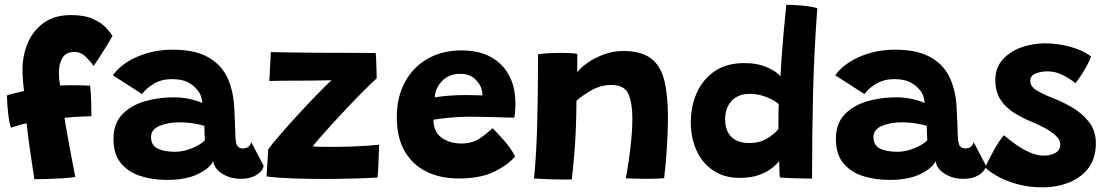

<svg xmlns="http://www.w3.org/2000/svg" viewBox="-20 -743 4623 802"><path d="M123.5 5.5Q122 -5.5 116.2 -42.5Q110.5 -79.5 103.5 -129.2Q96.5 -179 91 -228Q80 -226 60.5 -220.5Q41 -215 25.5 -209.5Q18 -233.5 13.8 -271.5Q9.5 -309.5 9 -344.5Q15 -347 29.8 -350.8Q44.5 -354.5 59.5 -358Q74.5 -361.5 80.5 -363Q77.5 -385 75.8 -408Q74 -431 74 -452Q74 -511.5 96 -563.5Q118 -615.5 163 -647.8Q208 -680 276.5 -680Q333 -680 368.2 -664Q403.5 -648 422.8 -627.2Q442 -606.5 450 -593Q439.5 -574 423.5 -548Q407.5 -522 392.8 -499.5Q378 -477 371 -467.5Q360 -484 339.2 -505Q318.5 -526 291 -526Q255 -526 240.5 -500.8Q226 -475.5 226 -439.5Q226 -427.5 227.2 -413Q228.5 -398.5 231.5 -386Q247 -386.5 272 -386.8Q297 -387 320.8 -386.5Q344.5 -386 356.5 -385Q359.5 -358.5 360.8 -322.5Q362 -286.5 362 -257.5Q357.5 -257.5 336.8 -256.8Q316 -256 291.2 -254.5Q266.5 -253 249.5 -251Q251.5 -235.5 256.2 -208.2Q261 -181 267 -148.8Q273 -116.5 278.8 -86Q284.5 -55.5 288.8 -33.2Q293 -11 294.5 -4Q274.5 -0.5 244 1.5Q213.5 3.5 181 4.5Q148.5 5.5 123.5 5.5Z M678 8.5Q616.5 8.5 565.5 -8.2Q514.5 -25 484.2 -62.5Q454 -100 454 -163Q454 -225.5 489.2 -263.5Q524.5 -301.5 582 -319Q639.5 -336.5 706.5 -336.5Q745 -336.5 779 -328Q813 -319.5 825 -312.5Q824.5 -325.5 819.8 -340Q815 -354.5 806.5 -364.5Q791.5 -385 765.8 -398.8Q740 -412.5 698 -412.5Q655 -412.5 622.5 -393.2Q590 -374 573.5 -350L451.5 -428.5Q485 -476 553 -505.8Q621 -535.5 701.5 -535.5Q790 -535.5 844.8 -506.5Q899.5 -477.5 926.5 -425.5Q939 -400.5 947 -370.5Q955 -340.5 958 -301.5Q960 -268 961 -239Q962 -210 963 -184Q963.5 -145.5 971.2 -134.2Q979 -123 993 -123Q1023 -123 1029.5 -149.5L1081.5 -50Q1076 -27 1050.5 -11.5Q1025 4 986 4Q942.5 4 908.5 -17.2Q874.5 -38.5 870.5 -70.5Q858.5 -41.5 808 -16.5Q757.5 8.5 678 8.5ZM711.5 -109Q747 -109 783.5 -124.5Q820 -140 836 -157Q835 -172.5 834.2 -189Q833.5 -205.5 834 -217Q823 -221.5 792.2 -226.8Q761.5 -232 728 -232Q682.5 -232 646.8 -217.2Q611 -202.5 611 -170.5Q611 -136 638.2 -122.5Q665.5 -109 711.5 -109Z M1557 -1.5Q1517.5 1 1457.5 2.8Q1397.5 4.5 1333 4.5Q1266 4.5 1202.2 2.2Q1138.5 0 1093.5 -6L1100.5 -119.5Q1116 -141 1148 -178Q1180 -215 1219.5 -258.2Q1259 -301.5 1297.5 -341.2Q1336 -381 1364.5 -408Q1352 -407.5 1321 -407Q1290 -406.5 1254 -406.2Q1218 -406 1191 -406Q1163 -406 1136.2 -405.5Q1109.5 -405 1105 -404.5L1111.5 -525.5Q1133 -525 1173.5 -524.2Q1214 -523.5 1260.5 -523Q1307 -522.5 1347 -522.5Q1397.5 -522.5 1452.8 -522.2Q1508 -522 1549 -521.5Q1550 -518 1550.8 -504Q1551.5 -490 1552 -472Q1552.5 -454 1553 -438.2Q1553.5 -422.5 1553.5 -416Q1532 -396.5 1501.8 -366.2Q1471.5 -336 1438.5 -301.2Q1405.5 -266.5 1374.5 -232.8Q1343.5 -199 1320 -172Q1296.5 -145 1286 -131.5Q1297 -130 1327.2 -129.8Q1357.5 -129.5 1381.5 -129.5Q1413 -129.5 1447.5 -130.8Q1482 -132 1512.8 -134.2Q1543.5 -136.5 1563.5 -138.5Q1563.5 -133 1562.8 -114Q1562 -95 1561.2 -71.2Q1560.5 -47.5 1559.2 -27.8Q1558 -8 1557 -1.5Z M2131.5 -89.5Q2103.5 -55.5 2046 -26.5Q1988.5 2.5 1895.5 2.5Q1819.5 2.5 1761.2 -26.2Q1703 -55 1670.2 -111.8Q1637.5 -168.5 1637.5 -253Q1637.5 -337.5 1671.5 -400.2Q1705.5 -463 1766.5 -497.8Q1827.5 -532.5 1909 -532.5Q2011.5 -532.5 2071 -475.2Q2130.5 -418 2133 -317Q2133.5 -283 2128.5 -251.5Q2121 -251.5 2096.5 -252.2Q2072 -253 2041.2 -253.8Q2010.5 -254.5 1983.2 -255Q1956 -255.5 1943 -255.5Q1899.5 -255.5 1858.5 -251.5Q1817.5 -247.5 1790.5 -243Q1790.5 -224.5 1795.5 -208.5Q1805 -177.5 1836 -160.5Q1867 -143.5 1905.5 -143.5Q1952 -143.5 1983.2 -164.5Q2014.5 -185.5 2037 -207.5Q2040.5 -205 2052.5 -192.5Q2064.5 -180 2080.2 -162.2Q2096 -144.5 2110 -125.2Q2124 -106 2131.5 -89.5ZM1796 -336.5Q1818.5 -340 1851.5 -343Q1884.5 -346 1928 -346Q1951 -346 1969.5 -345.2Q1988 -344.5 1995.5 -344.5Q1995.5 -355 1992.5 -367.5Q1986 -393 1963.2 -413.8Q1940.5 -434.5 1903 -434.5Q1854.5 -434.5 1826.2 -404.2Q1798 -374 1796 -336.5Z M2368.5 6.5Q2353 7 2331 7Q2309 7 2286.5 6Q2268 5.5 2244 4.5Q2220 3.5 2210.5 2.5Q2219.5 -81 2223.5 -210Q2227.5 -339 2227.5 -516.5Q2269.5 -522 2325 -522Q2343 -522 2360.5 -521.2Q2378 -520.5 2391.5 -518Q2391.5 -511 2391.5 -485.2Q2391.5 -459.5 2391 -440.5Q2404 -459.5 2433.5 -480.2Q2463 -501 2502 -515.5Q2541 -530 2582.5 -530Q2658.5 -530 2699 -499.2Q2739.5 -468.5 2754.8 -407.2Q2770 -346 2770 -254Q2770 -222 2768.2 -179.2Q2766.5 -136.5 2763 -89.5Q2759.5 -42.5 2754 1.5Q2743.5 2.5 2722 3.2Q2700.5 4 2676.5 4Q2651 4 2628 3.2Q2605 2.5 2594 1.5Q2599.5 -26.5 2605.8 -68.5Q2612 -110.5 2616.8 -158Q2621.5 -205.5 2621.5 -249.5Q2621.5 -312 2605 -350Q2588.5 -388 2534 -388Q2489 -388 2450.2 -365.8Q2411.5 -343.5 2388 -322Q2387 -203.5 2380.5 -119.8Q2374 -36 2368.5 6.5Z M3237.5 -1.5Q3236 -12 3235.5 -34.8Q3235 -57.5 3235 -70.5Q3227 -59.5 3207 -42.8Q3187 -26 3153 -13Q3119 0 3068.5 0Q3005.5 0 2959.8 -30.5Q2914 -61 2889.8 -113.8Q2865.5 -166.5 2865.5 -232.5Q2865.5 -297.5 2890 -353.8Q2914.5 -410 2964.2 -444.8Q3014 -479.5 3089 -479.5Q3145 -479.5 3185.5 -461.2Q3226 -443 3240 -424Q3241.5 -458 3245 -504.8Q3248.5 -551.5 3252.5 -597.5Q3256.5 -643.5 3260 -678Q3263.5 -712.5 3264.5 -723Q3293.5 -723 3329.8 -719.8Q3366 -716.5 3394 -709Q3381 -536.5 3376.5 -364.8Q3372 -193 3372 3Q3360 3 3334 2.5Q3308 2 3280.5 1Q3253 0 3237.5 -1.5ZM3110 -145.5Q3153 -145.5 3184.2 -164.5Q3215.5 -183.5 3231.5 -204Q3231.5 -217.5 3231.5 -238Q3231.5 -258.5 3232 -278.2Q3232.5 -298 3233 -308Q3216.5 -323.5 3182.2 -337.2Q3148 -351 3112.5 -351Q3063.5 -351 3036.2 -321.8Q3009 -292.5 3009 -246Q3009 -196.5 3035.2 -171Q3061.5 -145.5 3110 -145.5Z M3695.5 8.5Q3634 8.5 3583 -8.2Q3532 -25 3501.8 -62.5Q3471.5 -100 3471.5 -163Q3471.5 -225.5 3506.8 -263.5Q3542 -301.5 3599.5 -319Q3657 -336.5 3724 -336.5Q3762.5 -336.5 3796.5 -328Q3830.5 -319.5 3842.5 -312.5Q3842 -325.5 3837.2 -340Q3832.5 -354.5 3824 -364.5Q3809 -385 3783.2 -398.8Q3757.5 -412.5 3715.5 -412.5Q3672.5 -412.5 3640 -393.2Q3607.5 -374 3591 -350L3469 -428.5Q3502.5 -476 3570.5 -505.8Q3638.5 -535.5 3719 -535.5Q3807.5 -535.5 3862.2 -506.5Q3917 -477.5 3944 -425.5Q3956.5 -400.5 3964.5 -370.5Q3972.5 -340.5 3975.5 -301.5Q3977.5 -268 3978.5 -239Q3979.5 -210 3980.5 -184Q3981 -145.5 3988.8 -134.2Q3996.5 -123 4010.5 -123Q4040.5 -123 4047 -149.5L4099 -50Q4093.5 -27 4068 -11.5Q4042.5 4 4003.5 4Q3960 4 3926 -17.2Q3892 -38.5 3888 -70.5Q3876 -41.5 3825.5 -16.5Q3775 8.5 3695.5 8.5ZM3729 -109Q3764.5 -109 3801 -124.5Q3837.5 -140 3853.5 -157Q3852.5 -172.5 3851.8 -189Q3851 -205.5 3851.5 -217Q3840.5 -221.5 3809.8 -226.8Q3779 -232 3745.5 -232Q3700 -232 3664.2 -217.2Q3628.5 -202.5 3628.5 -170.5Q3628.5 -136 3655.8 -122.5Q3683 -109 3729 -109Z M4334.5 39.5Q4275.5 39.5 4227 25.5Q4178.5 11.5 4144.8 -7.8Q4111 -27 4096 -43Q4099 -52.5 4108 -70.8Q4117 -89 4128.8 -110.5Q4140.5 -132 4152.5 -150.5Q4164.5 -169 4174 -178Q4197.5 -157 4226 -137.5Q4254.5 -118 4283.5 -105.5Q4312.5 -93 4338.5 -93Q4368.5 -93 4388.8 -104.5Q4409 -116 4409 -140Q4409 -158 4391.8 -174.8Q4374.5 -191.5 4347.5 -206.5Q4320.5 -221.5 4291 -233.5Q4250.5 -250 4215.5 -272Q4180.5 -294 4159 -327Q4137.5 -360 4137.5 -409Q4137.5 -459 4167.2 -493Q4197 -527 4244.5 -544.5Q4292 -562 4346.5 -562Q4398 -562 4450.8 -547.5Q4503.5 -533 4537.5 -507Q4534.5 -497.5 4524.8 -478Q4515 -458.5 4501 -436.2Q4487 -414 4472 -395.5Q4451.5 -413 4420.2 -429Q4389 -445 4355.5 -445Q4329.5 -445 4306.5 -436.2Q4283.5 -427.5 4283.5 -404.5Q4283.5 -382 4309.5 -366Q4335.5 -350 4381 -332Q4421 -316.5 4461.8 -292.2Q4502.5 -268 4530 -232Q4557.5 -196 4557.5 -144.5Q4557.5 -82.5 4527 -41.8Q4496.5 -1 4445.8 19.2Q4395 39.5 4334.5 39.5Z"/></svg>

Font: Grandstander
Style: Bold
Weight: 700
Designer: Tyler Finck
Foundry: Etcetera Type Co
Version: Version 1.200; ttfautohint (v1.8.3)